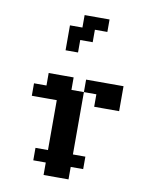

<svg xmlns="http://www.w3.org/2000/svg" viewBox="-74 -671 529 722"><g transform="rotate(10 190.5 -309.5)"><path d="M95.2 -95.2H142.9V-47.6H95.2ZM142.9 -95.2H190.5V-47.6H142.9ZM190.5 -95.2H238.1V-47.6H190.5ZM238.1 -95.2H285.7V-47.6H238.1ZM142.9 -47.6H190.5V0H142.9ZM190.5 -47.6H238.1V0H190.5ZM142.9 -142.9H190.5V-95.2H142.9ZM190.5 -142.9H238.1V-95.2H190.5ZM190.5 -190.5H238.1V-142.9H190.5ZM190.5 -238.1H238.1V-190.5H190.5ZM190.5 -285.7H238.1V-238.1H190.5ZM142.9 -285.7H190.5V-238.1H142.9ZM142.9 -238.1H190.5V-190.5H142.9ZM142.9 -190.5H190.5V-142.9H142.9ZM190.5 -333.3H238.1V-285.7H190.5ZM142.9 -333.3H190.5V-285.7H142.9ZM95.2 -333.3H142.9V-285.7H95.2ZM47.6 -333.3H95.2V-285.7H47.6ZM95.2 -381H142.9V-333.3H95.2ZM142.9 -381H190.5V-333.3H142.9ZM238.1 -381H285.7V-333.3H238.1ZM285.7 -381H333.3V-333.3H285.7ZM333.3 -381H381V-333.3H333.3ZM285.7 -333.3H333.3V-285.7H285.7ZM333.3 -333.3H381V-285.7H333.3ZM142.9 -523.8H190.5V-476.2H142.9ZM190.5 -571.4H238.1V-523.8H190.5ZM142.9 -571.4H190.5V-523.8H142.9ZM190.5 -619H238.1V-571.4H190.5ZM238.1 -619H285.7V-571.4H238.1Z"/></g></svg>

Font: Jacquard 12
Style: Regular
Weight: 400
Designer: Sarah Cadigan-Fried
Version: Version 1.000; ttfautohint (v1.8.4.7-5d5b)